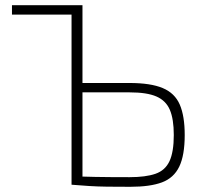

<svg xmlns="http://www.w3.org/2000/svg" viewBox="-20 -710 785 738"><path d="M478 -391Q559 -391 605.5 -371.5Q652 -352 671 -308Q690 -264 690 -191Q690 -113 669 -69.5Q648 -26 602.5 -9Q557 8 481 8Q428 8 391 7.5Q354 7 323 5Q292 3 255 0L269 -32Q291 -31 346 -30Q401 -29 478 -29Q540 -29 577.5 -42Q615 -55 631.5 -90.5Q648 -126 648 -191Q648 -252 633 -287.5Q618 -323 581.5 -339Q545 -355 478 -355H268V-391ZM297 -690V0H255V-690ZM277 -690V-654H26V-690Z"/></svg>

Font: Exo 2 ExtraLight
Style: Regular
Weight: 250
Designer: Natanael Gama
Foundry: Natanael Gama
Version: Version 2.010